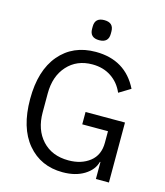

<svg xmlns="http://www.w3.org/2000/svg" viewBox="-131 -999 956 1110"><g transform="rotate(15 347.5 -444.0)"><path d="M299 -833V-847Q299 -900 355 -900Q411 -900 411 -847V-833Q411 -780 355 -780Q299 -780 299 -833ZM348 12Q217 12 137.5 -82.5Q58 -177 58 -349Q58 -520 138.5 -615Q219 -710 355 -710Q533 -710 609 -557L540 -515Q516 -571 468 -603Q420 -635 355 -635Q262 -635 205 -572Q148 -509 148 -406V-293Q148 -189 206 -126Q264 -63 363 -63Q440 -63 490.5 -102.5Q541 -142 541 -216V-285H387V-359H623V0H545V-102H542Q529 -52 477 -20Q425 12 348 12Z"/></g></svg>

Font: Anuphan
Style: Regular
Weight: 400
Designer: Mike Abbink, Paul van der Laan, Pieter van Rosmalen, Mint Tantisuwanna
Foundry: Bold Monday; Cadson Demak
Version: Version 3.002;hotconv 1.0.109;makeotfexe 2.5.65596